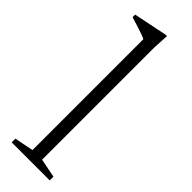

<svg xmlns="http://www.w3.org/2000/svg" viewBox="-245 -734 748 748"><g transform="rotate(45 129.0 -360.0)"><path d="M156 -36 234 -20.5V0H24.5V-20.5L103 -36V-647Q96.5 -650.5 82.8 -655.5Q69 -660.5 50.5 -666.2Q32 -672 12.5 -678V-692L151 -720.5H159.5L156 -654.5Z"/></g></svg>

Font: Newsreader 14pt Light
Style: Regular
Weight: 300
Designer: Hugues Gentile
Foundry: Production Type
Version: Version 1.003